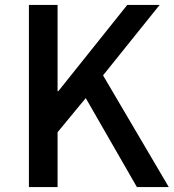

<svg xmlns="http://www.w3.org/2000/svg" viewBox="-20 -757 704 777"><path d="M97 0V-737H213V-388H216L495 -737H626L397 -452L663 0H534L327 -360L213 -222V0Z"/></svg>

Font: Noto Sans KR Medium
Style: Regular
Weight: 500
Designer: Ryoko NISHIZUKA  (kana, bopomofo & ideographs); Paul D. Hunt (Latin, Greek & Cyrillic); Sandoll Communications , Soo-you
Foundry: Adobe
Version: Version 2.004-H2;hotconv 1.0.118;makeotfexe 2.5.65603